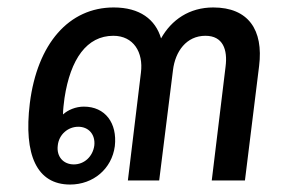

<svg xmlns="http://www.w3.org/2000/svg" viewBox="-20 -484 761 515"><path d="M168 11C230 11 280 -31 288 -92C295 -154 262 -198 205 -198C183 -198 162 -189 149 -177C149 -190 151 -205 153 -221C169 -326 213 -388 284 -388C338 -388 365 -344 358 -289L323 0H407L444 -296C450 -346 480 -388 531 -388C578 -388 591 -351 585 -305L548 0H637L675 -307C687 -404 646 -464 552 -464C488 -464 440 -431 412 -381C397 -432 355 -464 285 -464C165 -464 80 -367 60 -207C43 -68 79 11 168 11ZM135 -94C138 -123 162 -144 190 -144C218 -144 236 -123 233 -94C229 -64 206 -43 178 -43C150 -43 131 -64 135 -94Z"/></svg>

Font: TPK Tissa Web Medium
Style: Italic
Weight: 500
Italic angle: -7°
Designer: Jacques Le Bailly, Suppakit Chalermlarp | Katatrad Co.,Ltd.
Foundry: Jacques Le Bailly, Cadson Demak Co.,Ltd.
Version: Version 5.000;Glyphs 3.1.2 (3151)